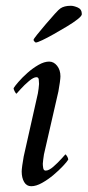

<svg xmlns="http://www.w3.org/2000/svg" viewBox="-20 -638 303 664"><path d="M111 -315Q112 -320 113.5 -331.5Q115 -343 115 -347Q115 -348 115 -349Q115 -356 114 -363.5Q113 -371 106 -371Q96 -371 80 -357.5Q64 -344 51.5 -330Q39 -316 37 -314Q35 -314 31 -321.5Q27 -329 27 -333Q31 -340 44 -355Q57 -370 75 -386Q93 -402 113 -413.5Q133 -425 150 -425Q166 -425 177.5 -410.5Q189 -396 189 -374Q189 -368 187 -353Q185 -338 182 -322L132 -104Q131 -97 129.5 -86.5Q128 -76 128 -72Q128 -65 129.5 -56.5Q131 -48 138 -48Q149 -48 164.5 -61.5Q180 -75 192.5 -89Q205 -103 206 -104Q208 -104 212 -97.5Q216 -91 216 -86Q212 -79 198 -64Q184 -49 165 -33Q146 -17 125.5 -5.5Q105 6 88 6Q72 6 63.5 -8.5Q55 -23 55 -45Q55 -51 57 -66Q59 -81 62 -97ZM104 -491Q102 -491 99 -494.5Q96 -498 96 -500Q96 -503 108.5 -518.5Q121 -534 138 -554Q155 -574 169.5 -590Q184 -606 189 -609Q202 -618 225 -618Q235 -618 249 -612Q263 -606 263 -589Q263 -583 248.5 -571.5Q234 -560 211.5 -546.5Q189 -533 166 -520Q143 -507 126 -499Q109 -491 104 -491Z"/></svg>

Font: Amiri
Style: Italic
Weight: 400
Italic angle: 10°
Designer: Khaled Hosny
Version: Version 0.113